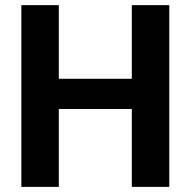

<svg xmlns="http://www.w3.org/2000/svg" viewBox="-20 -731 747 751"><path d="M642.1 0H495.6V-304.7H210V0H63.5V-710.9H210V-422.9H495.6V-710.9H642.1Z"/></svg>

Font: Roboto-o
Style: o-Bold
Weight: 700
Designer: Google
Version: Version 2.134; 2016; ttfautohint (v1.6)